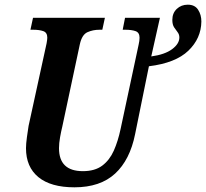

<svg xmlns="http://www.w3.org/2000/svg" viewBox="-20 -790 880 820"><path d="M298 10Q197 10 144 -33.5Q91 -77 91 -157Q91 -175 95 -204.5Q99 -234 102 -252L179 -605Q182 -622 182 -629Q182 -651 165 -657Q148 -663 121 -663H110L121 -714H428L417 -663H405Q377 -663 353.5 -652.5Q330 -642 321 -601L246 -249Q241 -229 236.5 -203.5Q232 -178 232 -157Q232 -59 334 -59Q385 -59 416.5 -82.5Q448 -106 466 -146.5Q484 -187 495 -239L572 -599Q576 -616 576 -629Q576 -651 559 -657Q542 -663 515 -663H504L514 -714H663L626 -549Q684 -557 715 -580Q746 -603 746 -630Q746 -643 738.5 -652.5Q731 -662 723.5 -673.5Q716 -685 716 -705Q716 -734 735 -752Q754 -770 782 -770Q812 -770 826 -748.5Q840 -727 840 -698Q839 -626 784.5 -573.5Q730 -521 616 -507L557 -217Q535 -107 471.5 -48.5Q408 10 298 10Z"/></svg>

Font: Noto Serif Condensed
Style: Bold Italic
Weight: 700
Width: 3
Italic angle: -12°
Designer: Monotype Design Team
Foundry: Monotype Imaging Inc.
Version: Version 2.014